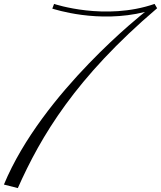

<svg xmlns="http://www.w3.org/2000/svg" viewBox="-118 -721 822 980"><path d="M671 -701C419 -614 161 -700 158 -701L149 -677C160 -674 382 -600 622 -660C622 -660 98 -251 -98 221L-27 239C91 -26 267 -324 684 -679Z"/></svg>

Font: Parisienne
Style: Regular
Weight: 400
Designer: Astigmatic (AOETI)
Foundry: Astigmatic (AOETI)
Version: Version 1.000